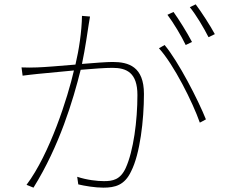

<svg xmlns="http://www.w3.org/2000/svg" viewBox="-20 -847 1040 883"><path d="M737 -640 711 -625C780 -549 866 -377 899 -283L927 -298C891 -388 800 -565 737 -640ZM778 -792 750 -779C778 -742 815 -680 834 -640L863 -654C840 -698 803 -757 778 -792ZM880 -827 853 -814C883 -777 916 -721 939 -676L968 -690C947 -729 907 -791 880 -827ZM79 -537 84 -499C105 -502 136 -505 153 -507L320 -523C292 -400 209 -139 102 3L134 16C254 -177 316 -386 351 -526C409 -531 465 -535 497 -535C562 -535 612 -513 612 -410C612 -292 594 -153 558 -74C533 -20 498 -14 458 -14C428 -14 380 -19 335 -34L340 1C369 8 417 16 455 16C509 16 553 5 583 -59C624 -139 642 -295 642 -415C642 -541 571 -562 498 -562C472 -562 417 -558 357 -553C372 -623 384 -710 388 -735C390 -749 392 -760 394 -771L357 -774C356 -702 343 -617 327 -550C256 -544 185 -538 151 -537C124 -536 106 -536 79 -537Z"/></svg>

Font: Harano Aji Gothic TW ExtraLight
Style: Regular
Weight: 250
Foundry: Masamichi Hosoda
Version: HaranoAjiGothicTW-ExtraLight version 20230610;ttx 4.39.4